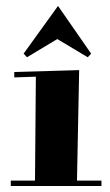

<svg xmlns="http://www.w3.org/2000/svg" viewBox="-20 -622 368 643"><path d="M27.8 -380.9 245.1 -387.2 237.8 -17.1H319.8V1H16.1V-17.1H97.2L100.1 -365.2L27.8 -362.8ZM174.3 -602.1 285.2 -442.4 273.9 -430.2 171.9 -491.2 70.3 -430.2 59.1 -442.4Z"/></svg>

Font: Purple Purse
Style: Regular
Weight: 400
Designer: Astigmatic (AOETI)
Foundry: Astigmatic (AOETI)
Version: Version 1.000